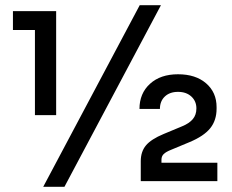

<svg xmlns="http://www.w3.org/2000/svg" viewBox="-20 -700 898 742"><path d="M115 -584H30V-657H197V-255H115ZM520 -680H602L229 22H147ZM612 -182 684 -212Q711 -223 725 -239.5Q739 -256 739 -281Q739 -309 719.5 -327Q700 -345 668 -345Q636 -345 617 -327Q598 -309 598 -279H519Q519 -339 559.5 -376Q600 -413 668 -413Q736 -413 776.5 -378Q817 -343 817 -286V-280Q817 -235 792.5 -204.5Q768 -174 713 -151L641 -121Q621 -113 612.5 -104.5Q604 -96 604 -83V-71H820V0H524V-77Q524 -114 544 -138Q564 -162 612 -182Z"/></svg>

Font: Sora-SIA
Style: Regular
Weight: 400
Designer: Jonathan Barnbrook, Julián Moncada
Foundry: Barnbrook Fonts
Version: Version 2.000